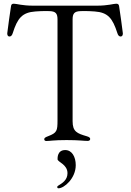

<svg xmlns="http://www.w3.org/2000/svg" viewBox="-20 -758 711 1039"><path d="M31.2 -560.4C39.8 -560.4 45.5 -567.1 49 -578.8C74.9 -660.5 100.1 -690.7 171.9 -696C194.6 -697.8 212 -698.2 229.8 -698.2C236.2 -698.2 242.5 -698.2 249.3 -697.8C281.2 -696.4 291.2 -685 291.2 -653.1V-106.5C291.2 -50.1 288 -39.1 241.1 -21.3C223.4 -14.6 219.5 -11 219.5 -4.6C219.5 1.8 223.7 5 231.5 5C251.4 5 269.5 0 340.6 0C408.7 0 433.6 4.6 453.5 4.6C463.8 4.6 468 0.4 468 -6C468 -11.4 464.8 -16.3 449.9 -20.6C397 -35.9 372.9 -45.5 372.9 -101.9V-653.1C372.9 -685 382.8 -696.4 414.8 -697.8C421.2 -698.2 427.9 -698.2 434.3 -698.2C452.1 -698.2 469.5 -697.8 492.2 -696C563.9 -690.7 588.8 -660.5 615.1 -578.8C618.6 -567.1 624.3 -560.4 632.8 -560.4C639.9 -560.7 644.9 -565.3 644.9 -577.4C644.9 -583.8 625.7 -719.1 624.3 -725.9C622.5 -734.4 618.3 -737.9 609 -737.9C594.1 -737.9 565 -727.3 503.6 -727.3H160.2C99.1 -727.3 70 -737.9 54.7 -737.9C45.8 -737.9 41.2 -734.4 39.8 -725.9C38.4 -719.1 19.2 -583.8 19.2 -577.4C19.2 -565.3 24.1 -560.7 31.2 -560.4ZM289.8 254.3C289.8 257.8 291.5 261 296.5 261C326.7 261 389.9 207.7 389.9 135.7C389.9 90.2 369 54 333.1 54C290.1 54 291.5 95.9 291.5 103.7C291.5 119 345.2 131 345.2 179.3C345.2 217.7 314.6 234.4 295.5 246.4C292.3 247.9 289.8 250.7 289.8 254.3Z"/></svg>

Font: Margiela Serif
Style: Regular
Weight: 400
Designer: Andreas Faust, Stefan Endress
Version: Version 1.002;FEAKit 1.0